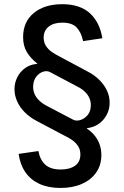

<svg xmlns="http://www.w3.org/2000/svg" viewBox="-20 -758 598 925"><path d="M271.5 147.5Q212.4 147.5 169.7 127.7Q127 107.9 101.8 71Q76.7 34.2 69.8 -16.6L165 -30.3Q172.4 11.2 197.8 34.9Q223.1 58.6 272.5 58.6Q315.9 58.6 341.6 40.3Q367.2 22 367.2 -13.7Q367.2 -37.6 356 -54.4Q344.7 -71.3 327.6 -83.3Q310.5 -95.2 292.5 -103.5L157.7 -174.8Q125 -191.9 100.6 -215.8Q76.2 -239.7 63 -268.8Q49.8 -297.9 49.8 -328.1Q49.8 -359.4 63.5 -386.2Q77.1 -413.1 101.6 -430.4Q126 -447.8 158.7 -450.2L159.7 -451.7Q126.5 -478 108.9 -507.8Q91.3 -537.6 91.3 -579.1Q91.3 -652.8 142.8 -695.3Q194.3 -737.8 279.8 -737.8Q364.7 -737.8 412.6 -694.6Q460.4 -651.4 473.1 -573.7L380.4 -560.1Q371.1 -603 348.9 -626Q326.7 -648.9 280.8 -648.9Q238.3 -648.9 214.4 -629.6Q190.4 -610.4 190.4 -577.1Q190.4 -553.2 201.9 -535.9Q213.4 -518.6 231.2 -506.6Q249 -494.6 267.6 -485.4L401.9 -413.6Q435.1 -396.5 459 -372.6Q482.9 -348.6 495.6 -320.8Q508.3 -293 508.3 -263.2Q508.3 -231.9 494.1 -205.1Q480 -178.2 455.3 -161.1Q430.7 -144 399.4 -140.6L398.4 -138.7Q422.9 -122.1 438.2 -102.1Q453.6 -82 460.9 -59.1Q468.3 -36.1 468.3 -10.7Q468.3 37.1 443.6 72.8Q418.9 108.4 374.8 127.9Q330.6 147.5 271.5 147.5ZM332 -181.6Q346.2 -173.8 366.2 -179.4Q386.2 -185.1 401.6 -202.9Q417 -220.7 417.5 -249.5Q418 -268.1 411.1 -284.4Q404.3 -300.8 389.9 -315.2Q375.5 -329.6 353 -340.8L221.2 -410.6Q206.5 -418.5 187.7 -412.6Q168.9 -406.7 154.8 -388.7Q140.6 -370.6 139.6 -341.8Q139.2 -322.8 146.2 -305.9Q153.3 -289.1 168.2 -274.4Q183.1 -259.8 206.1 -247.6Z"/></svg>

Font: Inter 20pt Medium
Style: Regular
Weight: 500
Version: Version 4.001;git-66647c0bb